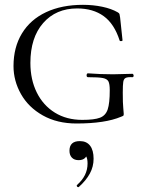

<svg xmlns="http://www.w3.org/2000/svg" viewBox="-20 -500 597 796"><path d="M36 -226Q36 -304 71 -361.5Q106 -419 171 -449.5Q236 -480 324 -480Q366 -480 404 -472Q442 -464 468 -449Q474 -446 475.5 -441Q477 -436 478 -427L488 -333Q488 -330 482.5 -329.5Q477 -329 476 -332Q454 -401 410 -433Q366 -465 300 -465Q212 -465 159 -404.5Q106 -344 106 -239Q106 -170 132.5 -116.5Q159 -63 207.5 -33Q256 -3 321 -3Q371 -3 394.5 -12Q418 -21 426.5 -46.5Q435 -72 435 -126Q435 -152 429.5 -162.5Q424 -173 406.5 -176.5Q389 -180 345 -180Q339 -180 339 -188Q339 -191 340.5 -193.5Q342 -196 344 -196Q396 -192 449 -192Q473 -192 529 -194Q531 -194 532.5 -191.5Q534 -189 534 -187Q534 -180 529 -180Q509 -181 501 -177Q493 -173 491 -160.5Q489 -148 489 -116Q489 -71 491 -53Q493 -35 493 -28Q493 -22 491.5 -20.5Q490 -19 482 -16Q416 12 297 12Q217 12 157.5 -21.5Q98 -55 67 -110Q36 -165 36 -226ZM304 276Q301 276 299 272.5Q297 269 299 267Q343 229 343 178Q343 158 337.5 149Q332 140 321 135L340 129Q342 146 332.5 155Q323 164 306 164Q288 164 278 153.5Q268 143 268 125Q268 85 311 85Q339 85 353.5 104Q368 123 368 158Q368 191 352.5 219.5Q337 248 307 275Q306 276 304 276Z"/></svg>

Font: Cormorant Unicase
Style: Regular
Weight: 400
Designer: Christian Thalmann (Catharsis Fonts)
Foundry: Catharsis Fonts
Version: Version 4.000